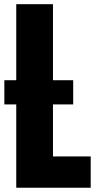

<svg xmlns="http://www.w3.org/2000/svg" viewBox="-38 -879 455 899"><path d="M386.7 0H38.1V-390.1H-17.6V-503.4H38.1V-859.4H210V-503.4H304.7V-390.1H210V-146.5H386.7Z"/></svg>

Font: Anton
Style: Regular
Weight: 400
Designer: Vernon Adams, Tural Alisoy
Foundry: Vernon Adams
Version: Version 2.300